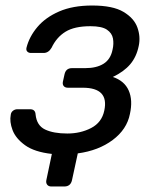

<svg xmlns="http://www.w3.org/2000/svg" viewBox="-20 -550 567 696"><path d="M166 126Q156 126 151 119.5Q146 113 148 103L168 8Q105 1 71 -23.5Q37 -48 25.5 -78.5Q14 -109 19 -134Q20 -143 27 -148.5Q34 -154 43 -154H89Q108 -154 109 -135Q113 -95 143.5 -80.5Q174 -66 224 -66Q272 -66 310.5 -86Q349 -106 358 -149Q376 -232 280 -232H226Q216 -232 211 -238Q206 -244 208 -254L214 -281Q219 -303 241 -303H289Q330 -303 355.5 -319Q381 -335 388 -370Q393 -391 389.5 -410.5Q386 -430 367.5 -442.5Q349 -455 308 -455Q250 -455 217.5 -435Q185 -415 167 -377Q156 -358 138 -358H92Q84 -358 79 -363Q74 -368 76 -377Q86 -417 115.5 -452Q145 -487 194.5 -508.5Q244 -530 314 -530Q389 -530 427.5 -507Q466 -484 478 -450.5Q490 -417 483 -384Q475 -344 452 -317Q429 -290 389 -271Q431 -257 446.5 -222Q462 -187 451 -137Q440 -81 388.5 -42.5Q337 -4 262 6L241 103Q236 126 213 126Z"/></svg>

Font: Lubike
Style: Italic
Weight: 400
Italic angle: -12°
Foundry: Honoka55
Version: Version 1.000;July 22, 2022;FontCreator 14.0.0.2862 64-bit